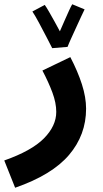

<svg xmlns="http://www.w3.org/2000/svg" viewBox="-55 -651 484 901"><path d="M16 230 -35 102Q93 57 151 -1.5Q209 -60 209 -126Q209 -168 191 -216.5Q173 -265 144 -320L275 -383Q310 -316 329.5 -255Q349 -194 349 -141Q349 -18 269 76Q189 170 16 230ZM190 -425Q180 -445 163 -477.5Q146 -510 128.5 -543Q111 -576 97 -597L155 -628Q163 -617 175 -596Q187 -575 201 -550Q215 -525 226 -504Q237 -529 248.5 -555.5Q260 -582 269.5 -602.5Q279 -623 284 -631L342 -607Q337 -597 326.5 -574.5Q316 -552 303.5 -524.5Q291 -497 279.5 -472Q268 -447 262 -431Z"/></svg>

Font: Noto IKEA Arabic
Style: Bold
Weight: 700
Designer: Monotype Design Team
Foundry: Monotype Imaging Inc.
Version: Version 1.200